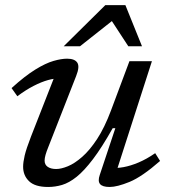

<svg xmlns="http://www.w3.org/2000/svg" viewBox="-20 -734 673 764"><path d="M377 -38 439 -224H428.5Q385.5 -147.5 350.2 -101Q315 -54.5 285 -30.5Q255 -6.5 227.2 1.8Q199.5 10 171.5 10Q119.5 10 95.8 -12.8Q72 -35.5 72 -70.5Q72 -88.5 78.2 -115.2Q84.5 -142 103.5 -191L205 -450L219.5 -421.5Q198.5 -423 171.5 -415.5Q144.5 -408 113.8 -392.2Q83 -376.5 49 -351L26 -383.5Q79.5 -432 120.5 -457.2Q161.5 -482.5 192.8 -491.5Q224 -500.5 247 -500.5Q277 -500.5 287.5 -484.8Q298 -469 283 -431.5L171.5 -147Q165 -131 161.2 -117.8Q157.5 -104.5 157.5 -95Q157.5 -78.5 170 -70Q182.5 -61.5 203.5 -61.5Q223.5 -61.5 250.2 -72.5Q277 -83.5 307 -109.8Q337 -136 366.5 -181Q396 -226 421.5 -294L495 -490.5H584.5L439 -38.5L422.5 -66.5Q444 -64 471.8 -69Q499.5 -74 531.5 -87.5Q563.5 -101 597.5 -124.5L617 -93.5Q545 -30.5 495.5 -10.2Q446 10 416.5 10Q387.5 10 378 -1.8Q368.5 -13.5 377 -38ZM233.5 -550 399 -713.5H479L545 -550H490.5L418 -661H439L298.5 -550Z"/></svg>

Font: Newsreader 9pt
Style: Italic
Weight: 400
Italic angle: -17°
Designer: Hugues Gentile
Foundry: Production Type
Version: Version 1.003